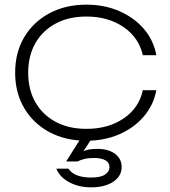

<svg xmlns="http://www.w3.org/2000/svg" viewBox="-20 -592 729 824"><path d="M651 -205Q639 -141 597 -92Q555 -43 491.5 -15.5Q428 12 351 12Q261 12 192 -25Q123 -62 84 -128Q45 -194 45 -280Q45 -367 84 -432.5Q123 -498 192 -535Q261 -572 351 -572Q428 -572 491.5 -544.5Q555 -517 597 -468.5Q639 -420 651 -355H593Q576 -431 510 -476Q444 -521 351 -521Q275 -521 219 -491Q163 -461 132 -407Q101 -353 101 -280Q101 -207 132 -153Q163 -99 219 -69Q275 -39 351 -39Q445 -39 511 -84Q577 -129 593 -205ZM330 -4H378L338 57Q343 55 348 53Q367 47 399 47Q445 47 473.5 68Q502 89 502 125Q502 164 466 188Q430 212 371 212Q318 212 277 190Q236 168 222 132H274Q286 151 311 160.5Q336 170 371 170Q412 170 431 157Q450 144 450 125Q450 106 432.5 96Q415 86 383 86Q358 86 341 90.5Q324 95 313 101H264Z"/></svg>

Font: Bounded
Style: Regular
Weight: 200
Designer: Vlad Churkin
Version: Version 1.0